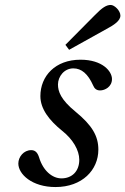

<svg xmlns="http://www.w3.org/2000/svg" viewBox="-20 -743 506 775"><path d="M244 -562 259 -542 410 -626C440 -642 466 -659 466 -680C466 -700 442 -723 427 -723C410 -723 393 -713 363 -682ZM54 -83C54 -40 109 12 204 12C312 12 377 -57 377 -139C377 -194 352 -237 285 -292C225 -341 214 -374 214 -402C214 -434 239 -467 276 -467C309 -467 335 -445 356 -398C361 -386 369 -378 384 -378C404 -378 432 -393 432 -424C432 -455 394 -502 305 -502C203 -502 143 -436 143 -355C143 -303 179 -257 231 -215C274 -181 300 -137 300 -98C300 -51 270 -23 228 -23C191 -23 154 -54 138 -107C132 -126 123 -137 106 -137C76 -137 54 -110 54 -83Z"/></svg>

Font: Heuristica
Style: Italic
Weight: 400
Italic angle: -13°
Version: Version 1.0.1